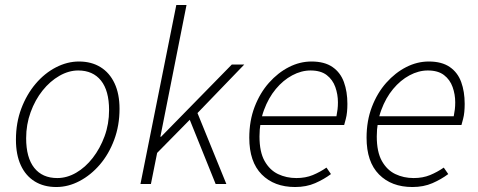

<svg xmlns="http://www.w3.org/2000/svg" viewBox="-20 -739 1921 771"><path d="M206 12Q156 12 119.5 -10.5Q83 -33 63.5 -75.5Q44 -118 44 -178Q44 -246 65.5 -303Q87 -360 123 -402.5Q159 -445 204.5 -468.5Q250 -492 297 -492Q347 -492 383.5 -469.5Q420 -447 440 -404.5Q460 -362 460 -302Q460 -235 438.5 -177.5Q417 -120 381 -78Q345 -36 299.5 -12Q254 12 206 12ZM210 -24Q249 -24 286 -45.5Q323 -67 352.5 -105Q382 -143 400 -192Q418 -241 418 -297Q418 -375 385.5 -415.5Q353 -456 294 -456Q256 -456 218.5 -434.5Q181 -413 151 -375.5Q121 -338 103 -288.5Q85 -239 85 -184Q85 -106 117.5 -65Q150 -24 210 -24Z M544 0 688 -719H729L624 -190H627L911 -480H961L773 -285L889 0H846L742 -258L611 -125L586 0Z M1165 12Q1081 12 1031 -38.5Q981 -89 981 -186Q981 -254 1002.5 -310Q1024 -366 1060 -406.5Q1096 -447 1140 -469.5Q1184 -492 1231 -492Q1283 -492 1315 -470Q1347 -448 1361 -409.5Q1375 -371 1375 -322Q1375 -305 1373.5 -289.5Q1372 -274 1368.5 -261Q1365 -248 1362 -237H1014L1021 -272H1331Q1334 -287 1335.5 -300Q1337 -313 1337 -328Q1337 -360 1326.5 -389.5Q1316 -419 1292 -437.5Q1268 -456 1227 -456Q1190 -456 1153.5 -436.5Q1117 -417 1087.5 -381.5Q1058 -346 1040 -297Q1022 -248 1022 -191Q1022 -129 1042.5 -92.5Q1063 -56 1096.5 -40Q1130 -24 1170 -24Q1207 -24 1236 -36Q1265 -48 1291 -66L1309 -40Q1281 -19 1245.5 -3.5Q1210 12 1165 12Z M1636 12Q1552 12 1502 -38.5Q1452 -89 1452 -186Q1452 -254 1473.5 -310Q1495 -366 1531 -406.5Q1567 -447 1611 -469.5Q1655 -492 1702 -492Q1754 -492 1786 -470Q1818 -448 1832 -409.5Q1846 -371 1846 -322Q1846 -305 1844.5 -289.5Q1843 -274 1839.5 -261Q1836 -248 1833 -237H1485L1492 -272H1802Q1805 -287 1806.5 -300Q1808 -313 1808 -328Q1808 -360 1797.5 -389.5Q1787 -419 1763 -437.5Q1739 -456 1698 -456Q1661 -456 1624.5 -436.5Q1588 -417 1558.5 -381.5Q1529 -346 1511 -297Q1493 -248 1493 -191Q1493 -129 1513.5 -92.5Q1534 -56 1567.5 -40Q1601 -24 1641 -24Q1678 -24 1707 -36Q1736 -48 1762 -66L1780 -40Q1752 -19 1716.5 -3.5Q1681 12 1636 12Z"/></svg>

Font: Source Sans 3 Light
Style: Italic
Weight: 300
Italic angle: -11°
Designer: Paul D. Hunt
Foundry: Adobe
Version: Version 3.046;hotconv 1.0.118;makeotfexe 2.5.65603